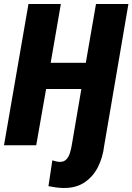

<svg xmlns="http://www.w3.org/2000/svg" viewBox="-25 -731 666 966"><path d="M118.2 -710.9H281.2L230 -415H406.7L458 -710.9H621.1L499 3.4Q492.2 61 467.8 109.4Q443.4 157.7 400.1 186.8Q356.9 215.8 293.9 214.8Q274.4 214.4 256.1 211.9Q237.8 209.5 218.8 205.6L238.3 75.7Q248.5 79.1 258.5 81.3Q268.6 83.5 279.3 83.5Q298.8 82.5 310.3 69.3Q321.8 56.2 327.1 37.6Q332.5 19 335.4 3.4L384.3 -283.2H207L157.2 0H-4.9Z"/></svg>

Font: Roboto Condensed Black
Style: Italic
Weight: 900
Italic angle: -12°
Designer: Christian Robertson
Foundry: Google
Version: Version 3.008; 2023